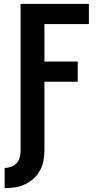

<svg xmlns="http://www.w3.org/2000/svg" viewBox="-20 -755 540 998"><path d="M4 223V118Q21 118 38 112Q55 106 66.5 93Q78 80 82.5 63Q87 46 87 29V-735H442V-630H211V-435H384V-330H211V29Q211 55 205.5 82Q200 109 187 132.5Q174 156 154 174Q134 192 109 203.5Q84 215 57.5 219Q31 223 4 223Z"/></svg>

Font: Iosevka Term Curly Extrabold
Style: Regular
Weight: 800
Designer: Belleve Invis
Foundry: Belleve Invis
Version: Version 32.3.0